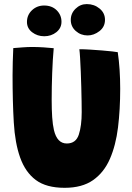

<svg xmlns="http://www.w3.org/2000/svg" viewBox="-20 -905 646 940"><path d="M296.5 14.5Q206.5 14.5 155.2 -23.8Q104 -62 78.5 -134Q53.5 -204 47.5 -305.5Q41.5 -407 41.5 -536.5Q41.5 -567.5 42.5 -602.5Q43.5 -637.5 45 -669.5Q68 -671.5 91.8 -673.2Q115.5 -675 137 -675Q164.5 -675 192.5 -673.2Q220.5 -671.5 243 -669Q238 -614.5 235.5 -547.2Q233 -480 233 -416.5Q233 -367.5 235.5 -331Q238 -294.5 244 -268.5Q259.5 -202.5 307 -202.5Q351.5 -202.5 365.8 -245.8Q380 -289 380 -356Q380 -375.5 379.5 -407.8Q379 -440 378 -478.2Q377 -516.5 375.5 -553.8Q374 -591 372.2 -620.2Q370.5 -649.5 368.5 -664Q391 -664 420.5 -662.2Q450 -660.5 479.2 -658Q508.5 -655.5 529.8 -653.2Q551 -651 556.5 -649.5Q568.5 -569 568.5 -470Q568.5 -369.5 557.8 -281.5Q547 -193.5 518 -127Q489 -60.5 435.5 -23Q382 14.5 296.5 14.5ZM409 -731.5Q375.5 -731.5 351 -753.2Q326.5 -775 326.5 -807.5Q326.5 -839.5 349.8 -862.2Q373 -885 405 -885Q441 -885 467.5 -863.2Q494 -841.5 494 -808Q494 -773.5 466.8 -752.5Q439.5 -731.5 409 -731.5ZM196.5 -727.5Q163 -727.5 137.5 -747Q112 -766.5 112 -797.5Q112 -831.5 136.5 -854.8Q161 -878 196 -878Q234 -878 257.5 -854.8Q281 -831.5 281 -798.5Q281 -767.5 256 -747.5Q231 -727.5 196.5 -727.5Z"/></svg>

Font: Grandstander ExtraBold
Style: Regular
Weight: 800
Designer: Tyler Finck
Foundry: Etcetera Type Co
Version: Version 1.200; ttfautohint (v1.8.3)